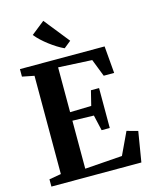

<svg xmlns="http://www.w3.org/2000/svg" viewBox="-142 -1082 929 1173"><g transform="rotate(-15 323.0 -495.5)"><path d="M109.5 -59V-680.5L34 -695.5V-743H569.5L584 -571.5H518L475 -682L262 -693V-409.5L396.5 -413L419.5 -506H471V-253.5H419.5L397 -352L262 -355.5V-52L498.5 -69L565 -210L634.5 -191L603 0H34V-46ZM330.5 -795.5Q309.5 -805 286.5 -819.5Q263.5 -834 240.8 -851.2Q218 -868.5 198.2 -887Q178.5 -905.5 163.5 -924L248 -991L375.5 -831L331.5 -795.5Z"/></g></svg>

Font: Merriweather 60pt
Style: Bold
Weight: 700
Version: Version 2.100